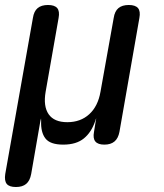

<svg xmlns="http://www.w3.org/2000/svg" viewBox="-37 -570 657 770"><path d="M27 180Q0 180 -10 167.5Q-20 155 -16 128L95 -498Q99 -525 114 -537.5Q129 -550 155.5 -550Q182 -550 192.5 -537.5Q203 -525 198 -498L146 -202Q136 -144 158 -112Q180 -80 233 -80Q286 -80 321 -112Q356 -144 366 -202L419 -498Q423 -525 438 -537.5Q453 -550 479.5 -550Q506 -550 516.5 -537.5Q527 -525 522 -498L442 -41Q437 -15 422 -2.5Q407 10 381.5 10Q356 10 345.5 -2.5Q335 -15 340 -41L347 -85L349 -95Q348 -95 345 -85Q330 -40 299.5 -15Q269 10 216.5 10Q164 10 145 -15Q126 -40 128 -85Q128 -95 127.5 -95Q127 -95 125 -85L88 128Q83 155 68 167.5Q53 180 27 180Z"/></svg>

Font: Maple Mono Medium
Style: Italic
Weight: 500
Italic angle: -10°
Monospace: yes
Designer: subframe7536
Version: Version 7.000